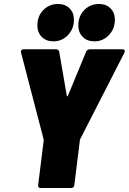

<svg xmlns="http://www.w3.org/2000/svg" viewBox="-20 -948 648 966"><path d="M172 -17 200 -243 199 -249 86 -683Q85 -685 85 -688Q85 -700 100 -700H263Q269 -700 273 -696.5Q277 -693 278 -687L316 -467Q317 -463 319 -463Q321 -463 322 -467L413 -687Q415 -693 420.5 -696.5Q426 -700 431 -700H596Q608 -700 608 -691L606 -683L384 -249Q382 -246 382 -243L354 -17Q353 -10 349 -6Q345 -2 338 -2H185Q178 -2 174.5 -6Q171 -10 172 -17ZM374 -820Q374 -867 404 -897.5Q434 -928 478 -928Q514 -928 536 -906Q558 -884 558 -849Q558 -803 528 -771.5Q498 -740 455 -740Q418 -740 396 -762.5Q374 -785 374 -820ZM168 -820Q168 -867 198 -897.5Q228 -928 272 -928Q308 -928 330 -906Q352 -884 352 -849Q352 -803 322 -771.5Q292 -740 249 -740Q212 -740 190 -762.5Q168 -785 168 -820Z"/></svg>

Font: Barlow Semi Condensed Black
Style: Italic
Weight: 900
Width: 4
Italic angle: -7°
Designer: Jeremy Tribby
Foundry: Tribby Type
Version: Version 1.408